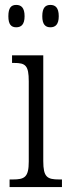

<svg xmlns="http://www.w3.org/2000/svg" viewBox="-20 -761 281 781"><path d="M185 -650C205 -650 219 -661 219 -695C219 -730 205 -741 185 -741C165 -741 152 -730 152 -695C152 -661 165 -650 185 -650ZM46 -650C66 -650 80 -661 80 -695C80 -730 66 -741 46 -741C26 -741 14 -730 14 -695C14 -661 26 -650 46 -650ZM19 0H232V-31H221C172 -31 156 -40 156 -106V-536H29V-505H37C84 -505 97 -495 97 -430V-104C97 -40 80 -31 32 -31H19Z"/></svg>

Font: Noto Serif Armenian ExtraCondensed Light
Style: Regular
Weight: 300
Width: 2
Designer: Monotype Design Team
Foundry: Monotype Imaging Inc.
Version: Version 2.008